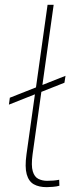

<svg xmlns="http://www.w3.org/2000/svg" viewBox="-20 -770 293 800"><path d="M226.6 -21 227.5 3.9Q216.3 7.3 200.2 8.5Q184.1 9.8 174.3 9.8Q142.1 9.8 120.8 -2.2Q99.6 -14.2 91.3 -43.9Q83 -73.7 90.3 -126.5L125.5 -377L17.1 -334L21 -362.8L129.9 -405.8L178.2 -750H203.6L156.7 -416L252.9 -454.1L248.5 -425.3L152.3 -387.2L115.7 -126.5Q109.4 -80.1 116.5 -56.4Q123.5 -32.7 139.9 -24.7Q156.2 -16.6 176.3 -16.6Q205.1 -16.6 226.6 -21Z"/></svg>

Font: Robert Sans Thin
Style: Italic
Weight: 100
Italic angle: -8°
Designer: Christian Robertson (extended by Adam Twardoch)
Foundry: Google
Version: Version 12.135;April 2, 2019;FontCreator 11.5.0.2425 64-bit;